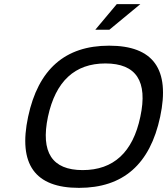

<svg xmlns="http://www.w3.org/2000/svg" viewBox="-20 -900 809 929"><path d="M362 9C149 9 67 -105 116 -335C165 -565 295 -679 508 -679C722 -679 804 -565 755 -335C706 -105 576 9 362 9ZM212 -335C176 -163 232 -77 380 -77C529 -77 623 -163 659 -335C696 -507 639 -593 490 -593C342 -593 249 -507 212 -335ZM441 -756H509L659 -880H545Z"/></svg>

Font: LT Wave Text Italic
Style: Regular
Weight: 400
Designer: Daniel Lyons
Version: Version 2.5 (Glyphs App)